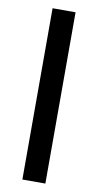

<svg xmlns="http://www.w3.org/2000/svg" viewBox="-87 -799 427 839"><g transform="rotate(10 126.5 -380.0)"><path d="M178 0H76V-760H178Z"/></g></svg>

Font: Noto Sans Tamil SemiCondensed Medium
Style: Regular
Weight: 500
Width: 4
Designer: Jelle Bosma - Monotype Design Team
Foundry: Monotype Imaging Inc.
Version: Version 2.004; ttfautohint (v1.8.4.7-5d5b)